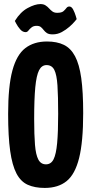

<svg xmlns="http://www.w3.org/2000/svg" viewBox="-20 -914 449 944"><path d="M200 10Q151 10 116.5 -5.5Q82 -21 61 -61Q40 -101 30 -172Q20 -243 20 -354Q20 -490 41 -567.5Q62 -645 104.5 -677.5Q147 -710 211 -710Q260 -710 294 -693.5Q328 -677 349 -637.5Q370 -598 379.5 -530Q389 -462 389 -358Q389 -217 369 -137Q349 -57 307.5 -23.5Q266 10 200 10ZM206 -106Q231 -106 243.5 -131Q256 -156 261 -211Q266 -266 266 -354Q266 -441 262.5 -494Q259 -547 247 -570.5Q235 -594 209 -594Q185 -594 172 -568.5Q159 -543 153.5 -485Q148 -427 148 -329Q148 -251 152 -202Q156 -153 168.5 -129.5Q181 -106 206 -106ZM239 -745Q220 -745 210.5 -751.5Q201 -758 195 -766Q189 -774 181.5 -780.5Q174 -787 160 -787Q145 -787 135.5 -779.5Q126 -772 120 -764Q114 -756 106 -756Q91 -756 79 -770Q67 -784 60 -797.5Q53 -811 53 -811Q80 -855 116 -874.5Q152 -894 179 -894Q194 -894 204 -887.5Q214 -881 221.5 -872.5Q229 -864 238 -857.5Q247 -851 261 -851Q283 -851 292 -859Q301 -867 306.5 -874.5Q312 -882 321 -882Q332 -882 340 -866.5Q348 -851 352.5 -835.5Q357 -820 357 -820Q357 -820 347.5 -808.5Q338 -797 321.5 -782.5Q305 -768 284 -756.5Q263 -745 239 -745Z"/></svg>

Font: Yanone Kaffeesatz ExtraLight
Style: Bold
Weight: 700
Version: Version 2.003